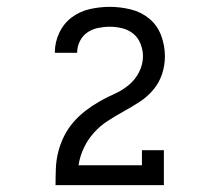

<svg xmlns="http://www.w3.org/2000/svg" viewBox="-20 -863 640 560"><path d="M142 -323V-324Q142 -348 143 -372.5Q144 -397 150 -420.5Q156 -444 167 -466Q178 -488 194 -506.5Q210 -525 229.5 -540Q249 -555 270 -567Q291 -579 313.5 -589Q336 -599 355 -614.5Q374 -630 385.5 -652.5Q397 -675 397 -699Q397 -717 390 -735Q383 -753 369 -764.5Q355 -776 337 -780.5Q319 -785 300 -785Q283 -785 266 -781.5Q249 -778 235 -768.5Q221 -759 213 -743Q205 -727 205 -710V-709H140V-711Q140 -740 153 -767.5Q166 -795 189.5 -812.5Q213 -830 242 -836.5Q271 -843 300 -843Q331 -843 361.5 -835.5Q392 -828 415.5 -808.5Q439 -789 450 -759.5Q461 -730 461 -699Q461 -672 452.5 -646.5Q444 -621 426.5 -600.5Q409 -580 386.5 -565.5Q364 -551 340.5 -538Q317 -525 294.5 -510.5Q272 -496 254 -476Q236 -456 224.5 -431.5Q213 -407 209 -381H394V-425H458V-323Z"/></svg>

Font: Iosevka Etoile Light
Style: Regular
Weight: 300
Designer: Belleve Invis
Foundry: Belleve Invis
Version: Version 25.0.1; ttfautohint (v1.8.4)